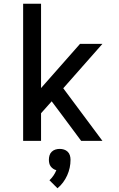

<svg xmlns="http://www.w3.org/2000/svg" viewBox="-20 -755 640 1029"><path d="M104 0V-735H200V-283L409 -520H529L319 -282L529 0H415L302 -152L257 -212L200 -148V0ZM288 254 245 211Q257 200 266.5 186Q276 172 282 157Q273 155 265 149.5Q257 144 251.5 136.5Q246 129 244 119.5Q242 110 242 101Q242 89 245.5 77.5Q249 66 257.5 58Q266 50 277 46.5Q288 43 300 43Q312 43 323 46.5Q334 50 342.5 58Q351 66 354.5 77.5Q358 89 358 101Q358 123 353.5 144Q349 165 340 185Q331 205 318 222.5Q305 240 288 254Z"/></svg>

Font: Iosevka Custom Medium Extended
Style: Regular
Weight: 500
Width: 7
Monospace: yes
Designer: Belleve Invis
Foundry: Belleve Invis
Version: Version 11.2.4; ttfautohint (v1.8.4)